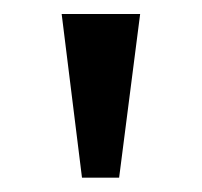

<svg xmlns="http://www.w3.org/2000/svg" viewBox="-20 -743 288 274"><path d="M97 -489.5 68 -723H180L150 -489.5Z"/></svg>

Font: Public Sans Thin
Style: Regular
Weight: 400
Version: Version 2.001